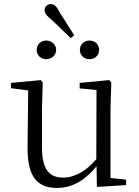

<svg xmlns="http://www.w3.org/2000/svg" viewBox="-20 -913 688 947"><path d="M208 -621C233 -621 257 -639 257 -667C257 -695 233 -713 208 -713C183 -713 161 -695 161 -667C161 -639 183 -621 208 -621ZM329 -725 346 -739 275 -851C261 -880 248 -893 231 -893C216 -893 200 -882 200 -864C200 -846 212 -834 233 -817ZM421 -621C447 -621 469 -639 469 -667C469 -695 447 -713 421 -713C396 -713 374 -695 374 -667C374 -639 396 -621 421 -621ZM458 9 602 0V-27L525 -35V-379L529 -506L519 -518L373 -504V-477L456 -469L455 -128C407 -71 350 -37 291 -37C224 -37 187 -76 187 -187V-379L191 -506L181 -518L34 -504V-478L119 -467L116 -185C115 -37 167 14 262 14C340 14 405 -29 456 -93Z"/></svg>

Font: Noto Serif SC Light
Style: Regular
Weight: 300
Designer: Ryoko NISHIZUKA 西塚涼子 (kana & ideographs); Frank Grießhammer (Latin, Greek & Cyrillic); Wenlong ZHANG 张文龙 (bopomofo); San
Foundry: Adobe
Version: Version 2.001;hotconv 1.1.0;makeotfexe 2.6.0